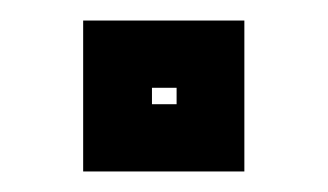

<svg xmlns="http://www.w3.org/2000/svg" viewBox="-20 -461 319 187"><path d="M61 -294V-441H218V-294ZM128 -359.5H152V-375.5H128Z"/></svg>

Font: Tourney Expanded Regular
Style: Bold
Weight: 700
Width: 7
Designer: Tyler Finck
Foundry: Etcetera Type Co
Version: Version 1.010; ttfautohint (v1.8.3)